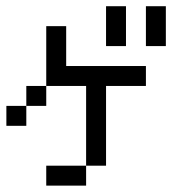

<svg xmlns="http://www.w3.org/2000/svg" viewBox="-20 -582 540 602"><path d="M375 -312.5V-375H437.5V-312.5ZM125 -312.5V-375H187.5V-312.5ZM62.5 -250V-312.5H125V-250ZM187.5 -312.5V-375H250V-312.5ZM250 -312.5V-375H312.5V-312.5ZM312.5 -312.5V-375H375V-312.5ZM125 -375V-437.5H187.5V-375ZM125 -437.5V-500H187.5V-437.5ZM0 -187.5V-250H62.5V-187.5ZM250 -250V-312.5H312.5V-250ZM250 -187.5V-250H312.5V-187.5ZM250 -125V-187.5H312.5V-125ZM125 0V-62.5H187.5V0ZM250 -62.5V-125H312.5V-62.5ZM187.5 0V-62.5H250V0ZM312.5 -500V-562.5H375V-500ZM312.5 -437.5V-500H375V-437.5ZM437.5 -500V-562.5H500V-500ZM437.5 -437.5V-500H500V-437.5Z"/></svg>

Font: AprilSans
Style: Regular
Weight: 400
Designer: typesprite
Version: Version 1.001;PS 001.001;hotconv 1.0.88;makeotf.lib2.5.64775